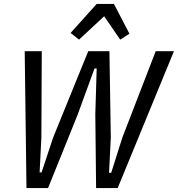

<svg xmlns="http://www.w3.org/2000/svg" viewBox="-20 -959 907 979"><path d="M115 0 106 -698H193L191 -258L182 -80H192L251 -258L430 -698H538L545 -258L536 -78H547L604 -258L774 -698H867L580 0H470L466 -378L473 -610H462L375 -372L225 0ZM561 -939 640 -787 593 -757 511 -876 383 -757 340 -791 473 -939Z"/></svg>

Font: IBM Plex Sans Condensed Text
Style: Italic
Weight: 450
Width: 3
Italic angle: -11°
Designer: Mike Abbink, Paul van der Laan, Pieter van Rosmalen
Foundry: Bold Monday
Version: Version 1.1